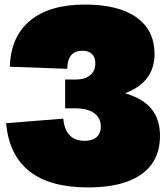

<svg xmlns="http://www.w3.org/2000/svg" viewBox="-20 -806 737 840"><path d="M7 -267 257 -287Q261 -239 284.5 -214.5Q308 -190 350 -190Q373 -190 388.8 -197.2Q404.5 -204.5 412.8 -218.5Q421 -232.5 421 -253Q421 -278 407.8 -295.8Q394.5 -313.5 369.8 -322.8Q345 -332 310 -332V-422Q438.5 -422 520.2 -400Q602 -378 641 -331.5Q680 -285 680 -212Q680 -138.5 644 -88.2Q608 -38 537.8 -12Q467.5 14 365 14Q198.5 14 108.8 -56.8Q19 -127.5 7 -267ZM23 -514Q27 -645.5 111.8 -715.8Q196.5 -786 351 -786Q449 -786 517 -761Q585 -736 620.5 -687.8Q656 -639.5 656 -570Q656 -502 617.5 -457Q579 -412 502.2 -389.8Q425.5 -367.5 310 -368V-458Q337 -458 356.5 -466.2Q376 -474.5 386.5 -490.2Q397 -506 397 -528Q397 -546 390.5 -558.5Q384 -571 371.5 -577.5Q359 -584 341 -584Q308 -584 291.5 -564.5Q275 -545 274 -505ZM265 -458H310V-332H265Z"/></svg>

Font: Hepta Slab ExtraLight Black
Style: Regular
Weight: 900
Version: Version 1.102